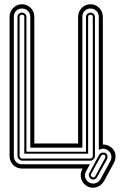

<svg xmlns="http://www.w3.org/2000/svg" viewBox="-20 -791 562 901"><path d="M468 59.1Q462.4 69.1 453.5 76.4Q444.6 83.7 433.8 87.2Q423.1 90.6 411.5 89.8Q399.9 89.1 389.2 83Q378.7 77.4 371.5 68.2Q364.3 59.1 361.1 48.2Q357.9 37.4 359 25.6Q360.1 13.9 366 2.9L367.4 0H84Q71.3 0 60.4 -4.4Q49.6 -8.8 41.7 -16.7Q33.9 -24.7 29.4 -35.4Q24.9 -46.1 24.9 -59.1V-711.9Q24.9 -724.4 29.5 -735.1Q34.2 -745.8 42.1 -753.9Q50 -762 60.8 -766.5Q71.5 -771 84 -771Q96.4 -771 106.8 -766.1Q117.2 -761.2 124.9 -753.1Q132.6 -744.9 136.8 -734.3Q141.1 -723.6 141.1 -711.9V-117.9H346.4V-711.9Q346.4 -724.4 351.1 -735.1Q355.7 -745.8 363.6 -753.9Q371.6 -762 382.3 -766.5Q393.1 -771 405.5 -771Q418 -771 428.3 -766.1Q438.7 -761.2 446.4 -753.1Q454.1 -744.9 458.4 -734.3Q462.6 -723.6 462.6 -711.9V-112.8Q470.2 -112.8 477.9 -111Q485.6 -109.1 493.2 -105Q504.4 -99.1 511.2 -90.1Q518.1 -81.1 520.8 -70.4Q523.4 -59.8 521.7 -48.3Q520 -36.9 514.2 -25.9ZM44.9 -59.1Q44.9 -50.3 47.9 -43.1Q50.8 -35.9 55.9 -30.8Q61 -25.6 68.2 -22.8Q75.4 -20 84 -20H401.9L384 12.9Q379.9 20.5 378.9 28.2Q377.9 35.9 380 42.8Q382.1 49.8 386.8 55.8Q391.6 61.8 399.2 65.9Q406.2 69.6 413.8 70.2Q421.4 70.8 428.5 68.6Q435.5 66.4 441.5 61.6Q447.5 56.9 451.2 50L498 -34.9Q501.7 -42 502.6 -49.7Q503.4 -57.4 501.5 -64.5Q499.5 -71.5 494.9 -77.6Q490.2 -83.7 483.2 -87.9Q472.9 -93.5 462.5 -93.1Q452.1 -92.8 443.6 -86.9V-711.9Q443.6 -719.7 440.8 -726.8Q438 -733.9 432.9 -739.3Q427.7 -744.6 420.8 -747.8Q413.8 -751 405.5 -751Q397 -751 389.8 -748.2Q382.6 -745.4 377.4 -740.2Q372.3 -735.1 369.4 -727.9Q366.5 -720.7 366.5 -711.9V-97.9H122.1V-711.9Q122.1 -719.7 119.3 -726.8Q116.5 -733.9 111.3 -739.3Q106.2 -744.6 99.2 -747.8Q92.3 -751 84 -751Q75.4 -751 68.2 -748.2Q61 -745.4 55.9 -740.2Q50.8 -735.1 47.9 -727.9Q44.9 -720.7 44.9 -711.9ZM62 -711.9Q62 -716.3 63.8 -720.1Q65.7 -723.9 68.8 -726.4Q72 -729 75.9 -730.5Q79.8 -731.9 84 -731.9Q87.4 -731.9 90.9 -730.3Q94.5 -728.8 97.4 -726.1Q100.3 -723.4 102.2 -719.7Q104 -716.1 104 -711.9V-78.9H383.5V-711.9Q383.5 -716.3 385.4 -720.1Q387.2 -723.9 390.4 -726.4Q393.6 -729 397.5 -730.5Q401.4 -731.9 405.5 -731.9Q408.9 -731.9 412.5 -730.3Q416 -728.8 418.9 -726.1Q421.9 -723.4 423.7 -719.7Q425.5 -716.1 425.5 -711.9V-59.1Q425.5 -55.4 423.8 -51.5Q422.1 -47.6 419.3 -44.4Q416.5 -41.3 412.8 -39.2Q409.2 -37.1 405.5 -37.1H84Q79.8 -37.1 75.9 -38.9Q72 -40.8 68.8 -43.9Q65.7 -47.1 63.8 -51Q62 -54.9 62 -59.1ZM72 -59.1Q72 -54.4 75.3 -50.7Q78.6 -46.9 84 -46.9H405.5Q409.4 -46.9 412.5 -51Q415.5 -55.2 415.5 -59.1V-711.9Q415.5 -715.8 413.2 -718.9Q410.9 -721.9 405.5 -721.9Q400.9 -721.9 397.2 -719.6Q393.6 -717.3 393.6 -711.9V-69.8H94V-711.9Q94 -715.8 91.7 -718.9Q89.4 -721.9 84 -721.9Q79.3 -721.9 75.7 -719.6Q72 -717.3 72 -711.9ZM445.1 -64Q446.8 -67.6 450.3 -70.2Q453.9 -72.8 458.1 -74Q462.4 -75.2 466.9 -75Q471.4 -74.7 475.1 -73Q478.5 -71 480.7 -67.6Q482.9 -64.2 483.9 -60.1Q484.9 -55.9 484.4 -51.6Q483.9 -47.4 482.2 -43.9L435.1 41Q433.1 44.7 429.8 47.1Q426.5 49.6 422.7 50.7Q418.9 51.8 414.9 51.4Q410.9 51 408 49.1Q404.5 47.1 402 44.1Q399.4 41 397.9 37.2Q396.5 33.4 396.7 29.3Q397 25.1 399.2 21ZM473.1 -49.1Q474.1 -50.5 474.5 -52.7Q474.9 -54.9 474.5 -57.3Q474.1 -59.6 473 -61.4Q471.9 -63.2 470 -64Q465.6 -66.2 460.9 -64.5Q456.3 -62.7 454.1 -59.1L407 25.9Q404.8 30.5 407 34.5Q409.2 38.6 413.1 40Q417.5 43 421.1 41.4Q424.8 39.8 427 35.9Z"/></svg>

Font: TafelwerkOT
Style: Regular
Weight: 400
Designer: Peter Wiegel
Foundry: Peter Wiegel, based on an original design named Oxford by Christine Lord, 1969
Version: Version 1.000